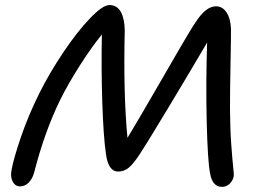

<svg xmlns="http://www.w3.org/2000/svg" viewBox="-20 -771 1032 759"><path d="M857.9 -32.2Q818.8 -32.2 810.1 -87.9Q800.8 -137.7 797.1 -290.8Q793.5 -443.8 798.8 -603Q736.8 -497.1 647.5 -348.6Q558.1 -200.2 530.8 -159.2Q507.8 -124 489.3 -108.4Q470.7 -92.8 446.8 -92.8Q408.2 -92.8 398.9 -162.1Q388.7 -231.4 384.3 -368.2Q379.9 -504.9 382.8 -634.8Q341.3 -584 295.2 -511.5Q249 -439 217.8 -376Q156.2 -250 115.2 -89.8Q108.9 -65.4 94 -49.8Q79.1 -34.2 59.1 -34.2Q40.5 -34.2 30.3 -53Q20 -71.8 25.9 -100.1Q33.7 -144 62.7 -229.2Q91.8 -314.5 136.2 -403.8Q177.7 -486.3 232.2 -566.9Q286.6 -647.5 336.4 -699.2Q386.2 -751 412.1 -751Q443.8 -751 458.5 -722.4Q473.1 -693.8 473.1 -648.9Q467.3 -397 483.9 -226.1Q522.5 -289.6 584.7 -397.2Q647 -504.9 692.6 -583.5Q738.3 -662.1 753.9 -684.1Q793.9 -746.1 834 -746.1Q859.4 -746.1 875.5 -721.9Q891.6 -697.8 893.1 -655.8Q893.6 -639.2 891.4 -526.9Q889.2 -414.6 889.2 -341.8Q889.6 -262.2 894.3 -198.5Q898.9 -134.8 902.1 -107.7Q905.3 -80.6 903.8 -73.2Q899.9 -55.7 887 -43.9Q874 -32.2 857.9 -32.2Z"/></svg>

Font: Shantell Sans Bouncy
Style: Italic
Weight: 400
Italic angle: -11.31°
Designer: Stephen Nixon, Anya Danilova, Shantell Martin
Foundry: Arrow Type
Version: Version 1.006;[9816181b4]